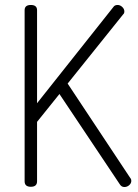

<svg xmlns="http://www.w3.org/2000/svg" viewBox="-20 -751 554 772"><path d="M79 -22V-710Q79 -731 104 -731Q129 -731 129 -710V-336L436 -723Q441 -731 453 -731Q463 -731 471.5 -723Q480 -715 480 -705Q480 -697 475 -693L252 -415L504 -35Q508 -31 508 -24Q508 -14 499.5 -6.5Q491 1 480 1Q468 1 461 -11L219 -373L129 -261V-22Q129 0 104 0Q79 0 79 -22Z"/></svg>

Font: Dosis
Style: Light
Weight: 300
Designer: Edgar Tolentino, Pablo Impallari, Igino Marini
Foundry: Edgar Tolentino, Pablo Impallari, Igino Marini
Version: Version 1.007